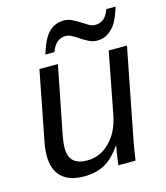

<svg xmlns="http://www.w3.org/2000/svg" viewBox="-109 -801 774 894"><g transform="rotate(-15 278.0 -354.0)"><path d="M203 -528 141 -213Q132 -169 132 -140Q132 -59 220 -59Q281 -59 328 -105Q375 -151 391 -232L448 -528H536L455 -113Q450 -90 445.5 -61.5Q441 -33 436 0H353Q353 -2 354.5 -11.5Q356 -21 358 -37Q363 -71 367 -90H365Q325 -34 284 -12.5Q243 9 187 9Q115 9 78.5 -26.5Q42 -62 42 -129Q42 -163 52 -209L114 -528ZM409 -586Q389 -586 370.5 -595Q352 -604 335 -615.5Q318 -627 302 -636Q286 -645 271 -645Q223 -645 202 -586H158Q181 -661 210.5 -689Q240 -717 281 -717Q302 -717 320.5 -708Q339 -699 356 -688Q373 -677 388 -668Q403 -659 418 -659Q468 -659 487 -717H532Q515 -664 499 -639Q483 -615 461 -600.5Q439 -586 409 -586Z"/></g></svg>

Font: Libra Sans Modern
Style: Italic
Weight: 400
Italic angle: -12°
Foundry: Stefan Peev, Context Ltd
Version: Version 1.000